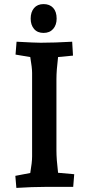

<svg xmlns="http://www.w3.org/2000/svg" viewBox="-20 -914 439 939"><path d="M55 -54 128 -68Q137 -120 137 -149V-557Q137 -583 128 -635L56 -647L61 -710Q151 -705 179 -705Q246 -705 333 -710L337 -642L264 -635Q256 -569 256 -527V-179Q256 -135 264 -69L343 -62L338 0H201Q138 0 60 5ZM130 -823Q130 -855 146.5 -874.5Q163 -894 193 -894Q223 -894 240 -875.5Q257 -857 257 -823Q257 -792 240 -772.5Q223 -753 193 -753Q163 -753 146.5 -772.5Q130 -792 130 -823Z"/></svg>

Font: Andada Pro
Style: Bold
Weight: 700
Designer: Carolina Giovagnoli
Foundry: Huerta Tipografica
Version: Version 3.005; ttfautohint (v1.8.4)